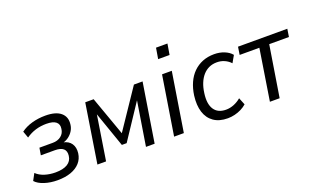

<svg xmlns="http://www.w3.org/2000/svg" viewBox="-78 -1097 2443 1501"><g transform="rotate(-20 1143.0 -346.5)"><path d="M195 9Q136 9 86.5 -7Q37 -23 12 -51L42 -107Q70 -80 111.5 -67Q153 -54 200 -54Q264 -54 300 -76Q336 -98 341 -141Q346 -180 324 -199.5Q302 -219 254 -219H137L147 -279H258Q299 -279 327 -300.5Q355 -322 359 -359Q365 -396 340.5 -416Q316 -436 260 -436Q214 -436 172 -423.5Q130 -411 91 -384L71 -440Q110 -469 163 -484Q216 -499 275 -499Q362 -499 403.5 -463.5Q445 -428 437 -367Q434 -339 419.5 -315.5Q405 -292 382.5 -275Q360 -258 331 -251L333 -255Q380 -246 401.5 -214Q423 -182 417 -134Q411 -89 382.5 -57Q354 -25 306.5 -8Q259 9 195 9Z M528 0 605 -490H675L791 -165L1010 -490H1082L1004 0H932L995 -394H1009L800 -79H760L650 -394H662L600 0Z M1256 -612 1271 -702H1366L1351 -612ZM1166 0 1244 -490H1325L1247 0Z M1611 9Q1540 9 1494.5 -23Q1449 -55 1431 -112.5Q1413 -170 1423 -248Q1431 -306 1452 -352.5Q1473 -399 1506 -431.5Q1539 -464 1582.5 -481.5Q1626 -499 1679 -499Q1725 -499 1763.5 -483.5Q1802 -468 1824 -441L1791 -383Q1770 -406 1741 -419Q1712 -432 1678 -432Q1641 -432 1612 -418.5Q1583 -405 1561 -380Q1539 -355 1524.5 -319.5Q1510 -284 1504 -238Q1492 -152 1522.5 -105.5Q1553 -59 1621 -59Q1654 -59 1686.5 -72Q1719 -85 1746 -108L1770 -49Q1750 -31 1724 -18Q1698 -5 1669 2Q1640 9 1611 9Z M1963 0 2030 -425H1866L1876 -490H2286L2276 -425H2112L2044 0Z"/></g></svg>

Font: Nunito Sans 10pt SemiCondensed
Style: Italic
Weight: 400
Width: 4
Italic angle: -9°
Designer: Vernon Adams
Foundry: Vernon Adams
Version: Version 3.101;gftools[0.9.27]